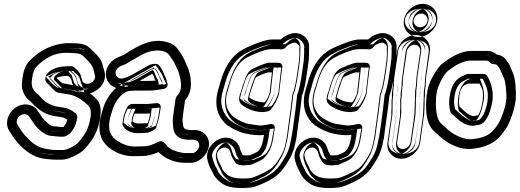

<svg xmlns="http://www.w3.org/2000/svg" viewBox="-20 -749 2685 992"><path d="M357 -309C356 -311 355 -315 354 -317L348 -339C346 -344 336 -354 332 -357C302 -357 282 -352 272 -347C279 -340 297 -322 302 -319C323 -316 323 -315 357 -309ZM445 -267C489 -278 536 -325 519 -382L510 -415C504 -438 489 -459 465 -481C460 -485 454 -491 447 -498C420 -525 392 -526 325 -526H323C251 -521 186 -490 133 -435C111 -413 101 -381 96 -345C95 -335 94 -325 93 -316C91 -279 109 -247 136 -226C146 -218 147 -215 152 -210C184 -177 221 -155 263 -149C284 -146 298 -144 306 -142C308 -142 315 -138 327 -130C324 -115 316 -102 308 -93H297L254 -97H252C250 -97 234 -103 211 -127C201 -137 196 -145 192 -151L176 -175C156 -209 104 -223 60 -193C22 -167 3 -114 27 -74C44 -47 61 -21 86 4C124 42 166 68 216 72L235 74C245 75 256 76 271 76H299C317 76 335 70 353 62C379 50 403 38 418 20C429 8 438 -4 446 -14C474 -51 491 -94 498 -145C503 -181 500 -212 482 -233C472 -245 460 -256 445 -267ZM244 -47 286 -43H288H308C318 -43 325 -49 332 -53C344 -60 348 -67 356 -78C370 -97 375 -116 379 -143C380 -151 376 -159 371 -163C338 -189 328 -190 277 -198C247 -203 217 -217 192 -245C185 -252 180 -259 171 -266C146 -286 140 -306 146 -345C150 -376 159 -395 167 -403C211 -449 261 -476 318 -476C358 -476 382 -473 389 -471C408 -465 416 -453 427 -443C448 -423 458 -406 461 -396L470 -362C473 -352 472 -347 467 -337C451 -309 410 -309 404 -335L397 -360C393 -375 376 -390 366 -399C356 -408 347 -407 339 -407C296 -407 260 -401 234 -378C227 -372 217 -363 216 -353L214 -342C213 -334 216 -326 221 -322C224 -319 234 -310 246 -297C259 -283 268 -271 287 -269C306 -267 307 -265 337 -261C378 -255 422 -220 441 -198C447 -190 452 -175 448 -145C439 -80 414 -47 382 -10C376 -3 331 26 306 26H278C265 26 255 26 249 25L229 22C192 17 159 4 125 -33L124 -34C103 -53 89 -74 76 -96L71 -104C66 -112 65 -120 68 -130C76 -160 117 -170 132 -145L148 -121C166 -91 208 -49 244 -47ZM380 -318C379 -319 379 -321 379 -323L372 -347L371 -349C364 -365 353 -371 349 -375L342 -382H332C299 -382 277 -378 261 -370L230 -355L254 -330C261 -322 275 -305 288 -297L293 -294H298C318 -292 318 -291 352 -285L395 -277ZM430 -247C444 -237 455 -227 463 -217C474 -204 478 -182 473 -149C466 -102 451 -62 426 -29C417 -18 410 -9 399 3C388 16 368 28 343 40C326 48 312 51 299 51H271C257 51 246 51 238 50L219 47H218C176 44 139 22 104 -14C81 -38 64 -61 48 -87C33 -112 44 -152 74 -172C108 -195 143 -182 155 -162L170 -138C176 -128 183 -121 193 -110C218 -83 233 -74 251 -72C269 -70 279 -69 294 -68H295H318L326 -76C334 -85 342 -96 347 -110C349 -115 350 -121 351 -126L354 -141L341 -150C328 -160 321 -164 312 -166C303 -168 288 -171 267 -174C240 -178 216 -188 193 -206C185 -212 177 -219 170 -227C168 -229 164 -236 152 -245C130 -262 116 -287 118 -314C119 -323 119 -332 120 -341C125 -375 135 -400 151 -417C201 -469 260 -496 325 -501C395 -501 411 -500 430 -481L448 -463C470 -442 482 -425 486 -409L495 -375C506 -336 474 -299 439 -291L387 -278ZM245 -72C225 -73 186 -107 169 -134L155 -156C144 -174 136 -177 123 -181C91 -191 54 -173 44 -137C40 -122 42 -105 50 -91L54 -83C67 -61 84 -38 107 -16C146 26 184 42 226 47L245 49C253 50 264 51 278 51H306C345 51 388 22 401 7C434 -31 463 -71 473 -141C478 -174 474 -198 460 -214C438 -239 392 -277 341 -285C313 -289 312 -292 290 -294C282 -295 279 -298 264 -314C252 -327 244 -336 239 -340L241 -349C242 -350 245 -354 250 -359C269 -376 298 -382 339 -382C349 -382 347 -383 349 -381C359 -371 372 -357 373 -353L379 -329C382 -315 392 -304 403 -298C431 -282 471 -292 489 -324C493 -331 496 -339 497 -348C498 -356 496 -364 494 -369L486 -402C481 -420 467 -440 444 -461C437 -468 423 -487 396 -495C382 -499 359 -501 318 -501C253 -501 196 -469 149 -420C135 -406 126 -383 121 -349C115 -305 124 -272 156 -247C163 -242 167 -237 174 -229C203 -197 238 -179 274 -174C326 -166 325 -168 354 -145C350 -119 347 -107 336 -93C327 -81 326 -78 319 -74C312 -70 308 -68 308 -68H288ZM401 -314 416 -272 342 -286C307 -293 311 -292 292 -294L278 -296L268 -302C252 -312 240 -328 232 -336L216 -353L243 -366C264 -376 294 -382 332 -382H358L371 -370C375 -366 387 -358 392 -345V-344L399 -320C399 -318 400 -316 401 -314ZM409 -252C422 -242 433 -233 441 -223C453 -209 458 -181 453 -147C446 -98 430 -57 405 -24C397 -13 389 -3 378 9C367 22 349 32 325 43C310 50 301 51 299 51H271C258 51 249 51 245 50L224 47H222C197 45 161 29 125 -8C102 -32 85 -55 69 -82C50 -113 69 -160 95 -177C103 -182 108 -184 110 -184C110 -184 117 -187 129 -173C131 -171 132 -170 134 -167L149 -143C154 -135 161 -127 171 -116C194 -92 206 -75 250 -72L293 -68H335L348 -81C352 -86 356 -91 359 -96C365 -105 369 -117 371 -128L373 -137L362 -145C348 -155 343 -161 323 -165C312 -168 297 -170 275 -173C259 -175 241 -182 221 -196C211 -203 201 -211 192 -221C190 -223 185 -230 173 -240C152 -256 136 -283 138 -315C139 -324 140 -333 141 -343C146 -378 156 -406 173 -423C223 -475 278 -497 327 -501C394 -501 392 -502 408 -486C415 -479 421 -474 426 -469C448 -448 461 -430 466 -411L475 -378C489 -329 442 -294 426 -290L374 -277ZM251 -72C237 -77 204 -107 190 -129L175 -153C166 -167 148 -180 117 -183C98 -185 81 -182 68 -177C42 -167 29 -151 24 -134C20 -121 21 -108 28 -96L33 -88C46 -66 62 -44 85 -22C123 19 166 40 219 47L238 49C250 51 262 51 278 51H306C369 51 413 13 423 1C444 -23 463 -47 476 -80C483 -98 490 -119 493 -143C498 -174 495 -194 482 -209C461 -233 416 -275 349 -285C326 -289 322 -290 301 -293C298 -296 293 -302 286 -309C274 -322 265 -331 260 -335C259 -336 259 -338 259 -340L261 -351C261 -354 265 -358 272 -364C288 -378 302 -381 332 -382C341 -373 350 -363 352 -356L359 -332C363 -317 377 -298 411 -292C429 -289 449 -291 464 -295C488 -302 502 -315 510 -329C517 -341 519 -354 515 -366L506 -400C502 -415 489 -433 466 -455C460 -461 448 -481 410 -493C386 -500 361 -501 318 -501C233 -501 173 -462 128 -415C118 -405 112 -393 107 -375C105 -367 102 -357 101 -347C95 -306 101 -278 134 -252C140 -247 145 -242 152 -234C180 -203 218 -181 266 -174C317 -166 304 -173 333 -150C334 -149 334 -147 334 -145C332 -129 329 -116 325 -106C322 -99 319 -94 314 -88C305 -76 303 -73 298 -70L296 -68H291Z M775 -77C790 -88 788 -94 789 -98C794 -112 801 -135 803 -149L810 -191C812 -202 807 -218 786 -216C760 -213 744 -212 742 -212H664C653 -212 641 -204 637 -195C626 -172 619 -154 617 -137L613 -113C612 -107 614 -102 617 -97C626 -78 646 -69 666 -64C673 -62 679 -61 686 -61L731 -62C745 -62 761 -69 775 -77ZM664 -121 667 -137C668 -142 670 -149 675 -162H734C739 -162 743 -162 756 -163L753 -149C752 -142 748 -124 744 -114L738 -112L693 -111C681 -111 666 -119 664 -121ZM1009 7C1007 23 988 42 975 42H940C928 42 909 39 885 31C870 26 856 18 845 7C835 -4 821 -28 798 -16C767 0 742 7 724 7L676 8C647 8 619 -1 591 -18C549 -45 538 -74 546 -126C548 -140 553 -153 556 -165C565 -201 580 -229 602 -252C627 -278 644 -281 684 -281H736C767 -281 783 -282 808 -287C817 -289 857 -287 843 -325C843 -326 842 -329 841 -333C838 -350 830 -356 824 -374C820 -387 812 -399 801 -412C797 -417 790 -419 784 -419C774 -419 757 -417 749 -412C732 -402 722 -398 694 -381C656 -358 654 -357 619 -345C597 -338 581 -351 578 -366C573 -389 594 -404 609 -410L622 -415C632 -418 638 -423 650 -430L676 -445C703 -462 723 -472 733 -476C780 -494 832 -493 853 -466C866 -449 883 -424 889 -407C893 -396 899 -388 903 -376C913 -342 929 -290 895 -254C891 -250 888 -243 887 -238L875 -153C871 -123 873 -113 875 -88C878 -50 909 -27 954 -27H980C998 -27 1012 -12 1009 7ZM783 -333C776 -347 776 -355 767 -368C751 -360 729 -347 702 -331H743C767 -331 768 -331 783 -333ZM1059 7C1066 -39 1033 -77 987 -77H962C953 -77 951 -79 940 -81C932 -83 927 -93 926 -100C924 -124 921 -123 925 -153L936 -230C957 -256 968 -286 966 -317C966 -323 965 -331 965 -339C965 -357 956 -382 952 -396C948 -408 941 -418 937 -430C928 -453 911 -480 894 -501C880 -518 861 -528 837 -533C769 -550 708 -520 654 -487L628 -471C618 -465 617 -464 611 -462L597 -456C577 -449 556 -435 543 -415C506 -360 538 -307 580 -295C545 -264 519 -220 507 -170C504 -156 498 -141 496 -126C486 -55 507 -8 560 26C594 47 630 58 669 58L717 57C742 57 769 50 798 37C801 40 804 42 808 45C833 70 885 92 932 92H967C1010 92 1053 50 1059 7ZM761 -98 764 -101C764 -102 765 -104 766 -107C771 -120 777 -142 779 -153L784 -191C760 -189 747 -187 742 -187H664C663 -187 660 -185 660 -184C649 -162 643 -145 641 -133L638 -110L639 -109L640 -107C643 -100 654 -93 673 -88H674C680 -86 679 -86 686 -86L731 -87C737 -87 749 -91 761 -98ZM648 -102 638 -111 642 -140C643 -148 646 -158 652 -172L658 -187H734C738 -187 740 -187 753 -188L785 -191L778 -145C776 -134 771 -117 767 -105L764 -95L754 -91C750 -89 746 -88 744 -88C285 23 742 -87 742 -87L693 -86C670 -87 656 -96 648 -102ZM1034 11C1039 -22 1014 -52 980 -52H954C918 -52 902 -68 900 -91C898 -117 896 -121 900 -149L912 -234C912 -235 913 -236 913 -236C959 -285 936 -352 927 -383C922 -400 914 -409 912 -416C904 -438 887 -464 872 -482C839 -523 774 -518 724 -499C711 -494 691 -484 663 -467L637 -451C625 -444 622 -441 615 -439H614L600 -433C582 -426 545 -403 554 -361C560 -333 590 -309 627 -321C663 -333 669 -337 706 -359C733 -375 743 -378 762 -390C764 -391 777 -394 783 -394C792 -383 797 -375 800 -366C808 -341 815 -338 817 -329C818 -323 819 -321 820 -317V-314C815 -313 811 -314 802 -312C780 -307 767 -306 736 -306H684C643 -306 614 -301 584 -270C559 -244 541 -211 531 -171C528 -160 523 -147 521 -130C513 -72 528 -29 578 3C610 23 641 33 676 33L724 32C750 32 777 23 810 6C813 8 819 16 828 25C842 39 858 49 877 55C903 63 924 67 940 67H975C1006 67 1030 38 1034 11ZM806 -344C802 -353 800 -364 788 -382L775 -400L755 -390C739 -381 716 -369 689 -353L610 -306H743C767 -306 772 -306 786 -308L822 -312ZM1034 4C1029 35 995 67 967 67H932C892 67 844 47 825 28V27L824 26C820 23 819 22 816 19L804 7L788 14C761 26 738 32 717 32L669 33C634 33 603 23 573 4C528 -25 512 -59 521 -122C523 -134 527 -149 531 -164C542 -210 565 -249 596 -277L630 -307L587 -319C582 -320 577 -323 573 -326C553 -339 541 -366 564 -401C574 -416 590 -428 605 -433L620 -439C627 -442 632 -444 641 -450L667 -465C721 -498 775 -523 832 -509C853 -504 864 -497 874 -485C890 -465 906 -440 913 -421C919 -405 926 -396 928 -389C933 -374 940 -350 940 -338C940 -329 941 -323 941 -316C942 -291 935 -267 917 -246L912 -240L900 -157C896 -126 899 -118 901 -98C902 -89 905 -80 910 -73C915 -66 922 -59 935 -56C942 -55 949 -52 962 -52H987C990 -52 992 -51 994 -51C1020 -47 1038 -25 1034 4ZM740 -93C747 -99 741 -93 745 -103C750 -117 757 -139 759 -151L764 -189C754 -188 752 -187 742 -187H680C670 -165 664 -149 662 -135L658 -111C658 -108 658 -106 659 -105L660 -104L661 -103C666 -92 672 -90 686 -86H687L727 -87C730 -88 734 -90 740 -93ZM627 -108 618 -115 622 -138C623 -145 625 -155 631 -168L639 -187H734L748 -188L805 -193L798 -147C797 -137 792 -120 788 -109L785 -100L772 -94C765 -91 759 -90 756 -89C753 -88 751 -88 748 -87L693 -86H691C650 -87 634 -102 627 -108ZM1054 9C1057 -9 1050 -27 1025 -41C1015 -47 999 -52 980 -52H954C945 -52 923 -57 920 -90C918 -116 916 -122 920 -151L932 -236C932 -238 935 -242 935 -242C972 -281 963 -326 954 -359C952 -367 950 -374 948 -380C943 -395 936 -404 933 -412C926 -432 909 -458 894 -476C891 -480 887 -484 883 -487C839 -523 759 -517 707 -497C690 -491 671 -479 642 -462L617 -447C604 -439 602 -438 599 -437L598 -436L582 -430C555 -419 527 -395 534 -363C536 -355 540 -347 548 -339C554 -333 562 -326 576 -322C596 -316 623 -317 642 -323C679 -335 690 -343 726 -364C747 -377 757 -381 770 -388C775 -381 778 -375 780 -369C783 -360 786 -353 789 -348C793 -341 796 -338 797 -331C798 -326 798 -323 799 -320C800 -316 801 -314 801 -312C798 -312 796 -311 791 -310C773 -306 766 -306 736 -306H684C636 -306 592 -296 562 -264C537 -238 521 -206 511 -168C508 -157 503 -143 501 -128C493 -73 505 -35 557 -1C590 20 629 33 675 33H676L725 32C754 32 779 24 802 15L806 19C820 33 839 45 863 53C891 62 914 67 940 67H975C1040 67 1052 23 1054 9ZM827 -340 840 -314 792 -309C780 -308 767 -306 743 -306H597L669 -348C696 -364 720 -377 736 -386L784 -412L809 -377C821 -360 822 -350 827 -340ZM1014 6C1009 39 976 64 966 67H932C908 67 866 52 847 33H846V32C843 29 840 27 837 24L811 -2L770 17C744 29 727 32 716 32L668 33C645 33 623 27 594 9C551 -19 531 -57 541 -124C543 -137 547 -153 551 -167C563 -214 588 -255 618 -282L643 -305L600 -318C590 -321 552 -357 585 -406C596 -422 612 -432 620 -435L622 -436L637 -442C645 -445 653 -449 662 -455L687 -470C744 -505 786 -519 819 -511L820 -510H821C833 -507 843 -504 853 -491C869 -471 886 -446 893 -425C898 -410 905 -401 908 -392C912 -377 920 -354 920 -339C920 -331 921 -323 921 -316C923 -288 913 -262 895 -240L892 -236L880 -155C876 -124 879 -121 881 -99C882 -92 878 -66 925 -57C925 -57 940 -52 962 -52H987C991 -51 1019 -31 1014 6Z M1403 -425H1368C1366 -425 1364 -424 1362 -424C1346 -420 1317 -408 1303 -402C1259 -385 1254 -363 1234 -306C1230 -294 1227 -282 1225 -276C1217 -255 1207 -228 1228 -209C1251 -189 1295 -170 1336 -170H1340L1361 -173C1368 -174 1375 -178 1379 -183C1397 -204 1411 -230 1420 -258C1421 -261 1422 -264 1422 -267C1429 -331 1435 -375 1438 -398L1439 -401C1440 -410 1436 -419 1428 -423C1424 -425 1408 -425 1403 -425ZM1267 -246C1270 -261 1276 -278 1282 -297C1291 -326 1297 -343 1303 -350C1319 -359 1344 -369 1364 -375H1385C1382 -351 1378 -315 1373 -269C1367 -250 1359 -235 1349 -221L1342 -220C1314 -221 1283 -233 1267 -246ZM1490 -256C1485 -211 1478 -154 1468 -86L1462 -41C1449 28 1445 37 1414 84C1401 104 1388 117 1376 125C1358 137 1294 170 1269 172C1189 178 1158 164 1137 137C1133 131 1131 129 1129 126C1128 124 1126 117 1124 113C1115 97 1109 84 1106 75L1102 61C1096 41 1112 22 1126 16C1147 7 1165 20 1169 33L1173 45C1176 60 1184 73 1195 90C1204 103 1229 107 1248 105C1261 104 1270 103 1270 103C1274 103 1279 102 1282 100C1299 92 1332 81 1346 66C1384 24 1389 -11 1399 -83C1400 -87 1404 -115 1371 -107C1346 -101 1328 -100 1317 -101C1279 -106 1255 -110 1248 -113C1212 -127 1189 -141 1178 -153C1146 -187 1139 -229 1158 -285C1161 -292 1163 -303 1167 -316C1185 -382 1212 -423 1242 -443C1274 -464 1349 -495 1378 -495H1424C1425 -495 1427 -495 1430 -494C1440 -492 1452 -498 1458 -507C1463 -514 1473 -521 1492 -527C1503 -530 1513 -530 1526 -512C1527 -511 1528 -509 1527 -504C1527 -502 1526 -500 1526 -499C1528 -476 1527 -450 1523 -421L1515 -366C1508 -315 1499 -280 1492 -264C1491 -261 1490 -258 1490 -256ZM1540 -254C1550 -279 1558 -316 1565 -366L1573 -421C1578 -452 1576 -479 1577 -507C1579 -557 1528 -588 1484 -575C1463 -569 1446 -560 1430 -545H1386C1361 -545 1330 -535 1291 -519C1266 -509 1244 -500 1218 -483C1170 -450 1138 -395 1118 -322C1115 -310 1112 -301 1110 -295C1087 -225 1096 -162 1139 -116C1157 -97 1185 -81 1224 -66C1242 -59 1302 -46 1344 -52C1337 -11 1335 7 1313 33C1302 40 1283 48 1271 53C1265 53 1242 55 1235 53C1226 38 1224 32 1222 26L1218 13C1208 -20 1166 -53 1112 -30C1077 -15 1038 31 1053 81L1057 95C1061 110 1069 122 1078 141C1088 164 1098 175 1119 193C1150 219 1200 226 1266 221C1286 220 1307 213 1334 201C1389 177 1423 155 1455 106C1488 56 1498 34 1512 -39L1518 -86C1528 -153 1535 -208 1540 -254ZM1403 -400H1368C1356 -397 1327 -385 1312 -379C1278 -366 1278 -358 1257 -298C1253 -288 1252 -277 1248 -267C1239 -242 1238 -233 1245 -227C1262 -212 1301 -195 1336 -195H1337L1357 -198C1357 -198 1360 -199 1360 -200C1376 -219 1388 -240 1396 -265C1397 -267 1397 -268 1398 -270C1405 -331 1410 -376 1413 -400ZM1251 -227 1240 -236 1242 -250C1245 -269 1252 -287 1258 -305C1267 -335 1273 -352 1284 -366L1287 -370L1291 -372C1309 -382 1336 -393 1358 -399L1361 -400H1414L1410 -372C1407 -348 1402 -312 1397 -266V-264L1396 -261C1389 -241 1381 -222 1369 -206L1363 -198L1343 -195H1341C1306 -196 1272 -210 1251 -227ZM1515 -253C1510 -207 1503 -150 1493 -82L1487 -36C1474 34 1466 50 1435 97C1421 119 1405 134 1390 145C1368 160 1308 193 1271 196C1189 202 1146 189 1118 153L1117 152L1116 151C1112 146 1112 144 1110 142L1109 140L1107 138C1104 132 1103 129 1102 126C1092 109 1086 95 1082 82L1078 68C1067 31 1094 2 1116 -7C1152 -22 1185 0 1193 26L1197 39L1198 40C1200 51 1204 59 1215 75C1218 77 1233 81 1246 80C1260 79 1265 78 1270 78H1271C1291 69 1322 56 1328 49C1360 13 1364 -11 1374 -82C1350 -77 1329 -74 1314 -76C1275 -81 1252 -85 1239 -90C1201 -105 1175 -119 1160 -136C1121 -178 1113 -231 1134 -293C1136 -300 1140 -309 1143 -322C1162 -392 1191 -439 1228 -464C1264 -488 1338 -520 1378 -520H1424C1428 -520 1426 -520 1434 -519C1434 -519 1436 -520 1437 -521C1446 -534 1462 -544 1485 -551C1492 -553 1501 -555 1511 -553C1526 -550 1537 -539 1546 -526C1549 -521 1553 -512 1552 -502C1552 -499 1551 -501 1551 -500C1553 -475 1551 -447 1547 -417L1539 -362C1532 -310 1524 -276 1515 -254ZM1515 -257C1510 -211 1504 -156 1494 -89L1487 -44C1473 29 1466 44 1434 93C1405 138 1378 154 1324 178C1298 189 1279 195 1264 196C1199 201 1157 194 1135 175C1115 158 1110 152 1101 131C1092 111 1084 98 1081 88L1077 74C1067 41 1095 5 1122 -7C1161 -24 1188 0 1194 20L1198 33C1200 39 1204 51 1214 67L1219 75L1228 77C1246 83 1267 78 1273 78H1277L1281 76C1293 71 1313 63 1327 54L1330 52L1332 49C1359 18 1362 -9 1369 -48L1374 -82L1341 -77C1306 -72 1245 -84 1233 -89C1195 -104 1171 -118 1157 -133C1121 -171 1113 -223 1134 -287C1136 -294 1139 -303 1142 -316C1161 -386 1191 -434 1232 -462C1255 -477 1275 -486 1300 -496C1339 -512 1367 -520 1386 -520H1440L1447 -527C1460 -539 1472 -545 1491 -551C1496 -552 1502 -553 1507 -553C1532 -552 1553 -533 1552 -508C1551 -479 1552 -453 1548 -425L1540 -370C1533 -321 1525 -284 1517 -263L1515 -260ZM1393 -400H1375C1364 -396 1342 -387 1329 -382C1303 -372 1299 -361 1278 -301C1274 -290 1272 -278 1269 -270C1261 -247 1258 -230 1267 -222C1282 -209 1314 -196 1333 -195L1340 -196C1355 -214 1367 -237 1375 -262C1376 -266 1378 -268 1378 -268C1385 -332 1390 -376 1393 -400ZM1230 -232 1220 -240 1222 -249C1225 -267 1231 -282 1237 -301C1246 -331 1251 -348 1262 -361L1266 -365L1271 -368C1291 -379 1318 -390 1344 -397L1354 -400H1434L1430 -373C1427 -349 1423 -313 1418 -267L1417 -266V-264C1410 -244 1402 -228 1391 -212L1382 -200L1347 -195H1340C1291 -196 1252 -214 1230 -232ZM1535 -255C1535 -255 1536 -257 1536 -258C1544 -277 1553 -313 1560 -364L1568 -419C1572 -449 1573 -476 1571 -500V-502C1572 -508 1571 -517 1568 -521C1565 -525 1562 -528 1559 -531C1552 -538 1543 -546 1523 -551C1501 -556 1480 -552 1471 -549C1446 -541 1429 -531 1419 -520H1378C1317 -520 1243 -483 1207 -459C1167 -432 1141 -388 1122 -320C1118 -307 1115 -297 1113 -290C1093 -231 1100 -183 1138 -142C1154 -125 1183 -109 1223 -93C1243 -85 1267 -82 1308 -77C1324 -75 1339 -75 1353 -77C1349 -47 1345 -25 1340 -6C1333 17 1324 35 1306 55C1301 60 1280 70 1259 79C1254 79 1249 79 1242 80H1236C1225 64 1221 54 1218 42L1214 29C1211 20 1206 12 1195 4C1178 -9 1135 -20 1099 -4C1067 9 1049 36 1058 65L1062 79C1065 90 1071 104 1081 121C1082 123 1083 128 1086 133L1087 135L1089 137C1091 139 1091 140 1095 146L1096 147C1124 183 1181 203 1275 196C1332 192 1389 155 1411 140C1428 128 1442 113 1456 92C1476 61 1487 45 1495 17C1499 3 1502 -14 1507 -38L1513 -84C1523 -152 1530 -209 1535 -255ZM1495 -256V-258L1496 -260C1505 -282 1513 -318 1520 -368L1528 -423C1532 -453 1531 -478 1532 -507C1533 -536 1511 -551 1505 -553C1491 -549 1480 -544 1468 -532L1455 -520H1386C1381 -520 1357 -515 1318 -499C1293 -489 1275 -482 1252 -467C1214 -441 1183 -389 1163 -318C1160 -305 1156 -296 1154 -290C1132 -223 1142 -167 1179 -128C1193 -113 1214 -101 1250 -87C1257 -84 1312 -74 1334 -77L1395 -85L1389 -50C1382 -10 1380 13 1354 44L1351 47L1347 50C1331 60 1311 68 1299 73L1289 77L1276 78C1274 78 1247 86 1213 75L1198 71L1192 62C1182 46 1180 36 1178 30L1174 17C1170 3 1156 -9 1149 -12H1147C1146 -12 1144 -12 1139 -10C1121 -3 1085 35 1098 77L1102 91C1105 103 1113 115 1122 135C1132 157 1138 163 1157 180C1175 195 1201 201 1260 197C1264 197 1281 192 1306 181C1357 158 1383 144 1413 98C1445 49 1453 31 1467 -42L1473 -87C1483 -154 1490 -210 1495 -256Z M1855 -425H1820C1818 -425 1816 -424 1814 -424C1798 -420 1769 -408 1755 -402C1711 -385 1706 -363 1686 -306C1682 -294 1679 -282 1677 -276C1669 -255 1659 -228 1680 -209C1703 -189 1747 -170 1788 -170H1792L1813 -173C1820 -174 1827 -178 1831 -183C1849 -204 1863 -230 1872 -258C1873 -261 1874 -264 1874 -267C1881 -331 1887 -375 1890 -398L1891 -401C1892 -410 1888 -419 1880 -423C1876 -425 1860 -425 1855 -425ZM1719 -246C1722 -261 1728 -278 1734 -297C1743 -326 1749 -343 1755 -350C1771 -359 1796 -369 1816 -375H1837C1834 -351 1830 -315 1825 -269C1819 -250 1811 -235 1801 -221L1794 -220C1766 -221 1735 -233 1719 -246ZM1942 -256C1937 -211 1930 -154 1920 -86L1914 -41C1901 28 1897 37 1866 84C1853 104 1840 117 1828 125C1810 137 1746 170 1721 172C1641 178 1610 164 1589 137C1585 131 1583 129 1581 126C1580 124 1578 117 1576 113C1567 97 1561 84 1558 75L1554 61C1548 41 1564 22 1578 16C1599 7 1617 20 1621 33L1625 45C1628 60 1636 73 1647 90C1656 103 1681 107 1700 105C1713 104 1722 103 1722 103C1726 103 1731 102 1734 100C1751 92 1784 81 1798 66C1836 24 1841 -11 1851 -83C1852 -87 1856 -115 1823 -107C1798 -101 1780 -100 1769 -101C1731 -106 1707 -110 1700 -113C1664 -127 1641 -141 1630 -153C1598 -187 1591 -229 1610 -285C1613 -292 1615 -303 1619 -316C1637 -382 1664 -423 1694 -443C1726 -464 1801 -495 1830 -495H1876C1877 -495 1879 -495 1882 -494C1892 -492 1904 -498 1910 -507C1915 -514 1925 -521 1944 -527C1955 -530 1965 -530 1978 -512C1979 -511 1980 -509 1979 -504C1979 -502 1978 -500 1978 -499C1980 -476 1979 -450 1975 -421L1967 -366C1960 -315 1951 -280 1944 -264C1943 -261 1942 -258 1942 -256ZM1992 -254C2002 -279 2010 -316 2017 -366L2025 -421C2030 -452 2028 -479 2029 -507C2031 -557 1980 -588 1936 -575C1915 -569 1898 -560 1882 -545H1838C1813 -545 1782 -535 1743 -519C1718 -509 1696 -500 1670 -483C1622 -450 1590 -395 1570 -322C1567 -310 1564 -301 1562 -295C1539 -225 1548 -162 1591 -116C1609 -97 1637 -81 1676 -66C1694 -59 1754 -46 1796 -52C1789 -11 1787 7 1765 33C1754 40 1735 48 1723 53C1717 53 1694 55 1687 53C1678 38 1676 32 1674 26L1670 13C1660 -20 1618 -53 1564 -30C1529 -15 1490 31 1505 81L1509 95C1513 110 1521 122 1530 141C1540 164 1550 175 1571 193C1602 219 1652 226 1718 221C1738 220 1759 213 1786 201C1841 177 1875 155 1907 106C1940 56 1950 34 1964 -39L1970 -86C1980 -153 1987 -208 1992 -254ZM1855 -400H1820C1808 -397 1779 -385 1764 -379C1730 -366 1730 -358 1709 -298C1705 -288 1704 -277 1700 -267C1691 -242 1690 -233 1697 -227C1714 -212 1753 -195 1788 -195H1789L1809 -198C1809 -198 1812 -199 1812 -200C1828 -219 1840 -240 1848 -265C1849 -267 1849 -268 1850 -270C1857 -331 1862 -376 1865 -400ZM1703 -227 1692 -236 1694 -250C1697 -269 1704 -287 1710 -305C1719 -335 1725 -352 1736 -366L1739 -370L1743 -372C1761 -382 1788 -393 1810 -399L1813 -400H1866L1862 -372C1859 -348 1854 -312 1849 -266V-264L1848 -261C1841 -241 1833 -222 1821 -206L1815 -198L1795 -195H1793C1758 -196 1724 -210 1703 -227ZM1967 -253C1962 -207 1955 -150 1945 -82L1939 -36C1926 34 1918 50 1887 97C1873 119 1857 134 1842 145C1820 160 1760 193 1723 196C1641 202 1598 189 1570 153L1569 152L1568 151C1564 146 1564 144 1562 142L1561 140L1559 138C1556 132 1555 129 1554 126C1544 109 1538 95 1534 82L1530 68C1519 31 1546 2 1568 -7C1604 -22 1637 0 1645 26L1649 39L1650 40C1652 51 1656 59 1667 75C1670 77 1685 81 1698 80C1712 79 1717 78 1722 78H1723C1743 69 1774 56 1780 49C1812 13 1816 -11 1826 -82C1802 -77 1781 -74 1766 -76C1727 -81 1704 -85 1691 -90C1653 -105 1627 -119 1612 -136C1573 -178 1565 -231 1586 -293C1588 -300 1592 -309 1595 -322C1614 -392 1643 -439 1680 -464C1716 -488 1790 -520 1830 -520H1876C1880 -520 1878 -520 1886 -519C1886 -519 1888 -520 1889 -521C1898 -534 1914 -544 1937 -551C1944 -553 1953 -555 1963 -553C1978 -550 1989 -539 1998 -526C2001 -521 2005 -512 2004 -502C2004 -499 2003 -501 2003 -500C2005 -475 2003 -447 1999 -417L1991 -362C1984 -310 1976 -276 1967 -254ZM1967 -257C1962 -211 1956 -156 1946 -89L1939 -44C1925 29 1918 44 1886 93C1857 138 1830 154 1776 178C1750 189 1731 195 1716 196C1651 201 1609 194 1587 175C1567 158 1562 152 1553 131C1544 111 1536 98 1533 88L1529 74C1519 41 1547 5 1574 -7C1613 -24 1640 0 1646 20L1650 33C1652 39 1656 51 1666 67L1671 75L1680 77C1698 83 1719 78 1725 78H1729L1733 76C1745 71 1765 63 1779 54L1782 52L1784 49C1811 18 1814 -9 1821 -48L1826 -82L1793 -77C1758 -72 1697 -84 1685 -89C1647 -104 1623 -118 1609 -133C1573 -171 1565 -223 1586 -287C1588 -294 1591 -303 1594 -316C1613 -386 1643 -434 1684 -462C1707 -477 1727 -486 1752 -496C1791 -512 1819 -520 1838 -520H1892L1899 -527C1912 -539 1924 -545 1943 -551C1948 -552 1954 -553 1959 -553C1984 -552 2005 -533 2004 -508C2003 -479 2004 -453 2000 -425L1992 -370C1985 -321 1977 -284 1969 -263L1967 -260ZM1845 -400H1827C1816 -396 1794 -387 1781 -382C1755 -372 1751 -361 1730 -301C1726 -290 1724 -278 1721 -270C1713 -247 1710 -230 1719 -222C1734 -209 1766 -196 1785 -195L1792 -196C1807 -214 1819 -237 1827 -262C1828 -266 1830 -268 1830 -268C1837 -332 1842 -376 1845 -400ZM1682 -232 1672 -240 1674 -249C1677 -267 1683 -282 1689 -301C1698 -331 1703 -348 1714 -361L1718 -365L1723 -368C1743 -379 1770 -390 1796 -397L1806 -400H1886L1882 -373C1879 -349 1875 -313 1870 -267L1869 -266V-264C1862 -244 1854 -228 1843 -212L1834 -200L1799 -195H1792C1743 -196 1704 -214 1682 -232ZM1987 -255C1987 -255 1988 -257 1988 -258C1996 -277 2005 -313 2012 -364L2020 -419C2024 -449 2025 -476 2023 -500V-502C2024 -508 2023 -517 2020 -521C2017 -525 2014 -528 2011 -531C2004 -538 1995 -546 1975 -551C1953 -556 1932 -552 1923 -549C1898 -541 1881 -531 1871 -520H1830C1769 -520 1695 -483 1659 -459C1619 -432 1593 -388 1574 -320C1570 -307 1567 -297 1565 -290C1545 -231 1552 -183 1590 -142C1606 -125 1635 -109 1675 -93C1695 -85 1719 -82 1760 -77C1776 -75 1791 -75 1805 -77C1801 -47 1797 -25 1792 -6C1785 17 1776 35 1758 55C1753 60 1732 70 1711 79C1706 79 1701 79 1694 80H1688C1677 64 1673 54 1670 42L1666 29C1663 20 1658 12 1647 4C1630 -9 1587 -20 1551 -4C1519 9 1501 36 1510 65L1514 79C1517 90 1523 104 1533 121C1534 123 1535 128 1538 133L1539 135L1541 137C1543 139 1543 140 1547 146L1548 147C1576 183 1633 203 1727 196C1784 192 1841 155 1863 140C1880 128 1894 113 1908 92C1928 61 1939 45 1947 17C1951 3 1954 -14 1959 -38L1965 -84C1975 -152 1982 -209 1987 -255ZM1947 -256V-258L1948 -260C1957 -282 1965 -318 1972 -368L1980 -423C1984 -453 1983 -478 1984 -507C1985 -536 1963 -551 1957 -553C1943 -549 1932 -544 1920 -532L1907 -520H1838C1833 -520 1809 -515 1770 -499C1745 -489 1727 -482 1704 -467C1666 -441 1635 -389 1615 -318C1612 -305 1608 -296 1606 -290C1584 -223 1594 -167 1631 -128C1645 -113 1666 -101 1702 -87C1709 -84 1764 -74 1786 -77L1847 -85L1841 -50C1834 -10 1832 13 1806 44L1803 47L1799 50C1783 60 1763 68 1751 73L1741 77L1728 78C1726 78 1699 86 1665 75L1650 71L1644 62C1634 46 1632 36 1630 30L1626 17C1622 3 1608 -9 1601 -12H1599C1598 -12 1596 -12 1591 -10C1573 -3 1537 35 1550 77L1554 91C1557 103 1565 115 1574 135C1584 157 1590 163 1609 180C1627 195 1653 201 1712 197C1716 197 1733 192 1758 181C1809 158 1835 144 1865 98C1897 49 1905 31 1919 -42L1925 -87C1935 -154 1942 -210 1947 -256Z M2128 -568C2082 -568 2039 -529 2032 -483L2014 -359C2011 -339 2010 -322 2010 -305L2008 -291C2006 -275 2004 -264 2005 -254V-245C2003 -236 2003 -226 2003 -213C2004 -185 2001 -181 2002 -151L1982 -13C1975 33 2008 71 2054 71C2100 71 2144 33 2151 -13L2170 -149C2170 -150 2171 -150 2171 -151L2173 -187L2174 -244L2175 -245V-248L2176 -282L2179 -305V-307L2181 -343C2181 -349 2182 -354 2183 -359L2201 -483C2208 -529 2174 -568 2128 -568ZM2061 21C2042 21 2029 5 2032 -13L2052 -153C2054 -168 2053 -184 2053 -189C2054 -198 2052 -233 2054 -242C2058 -264 2054 -263 2058 -291L2060 -307C2060 -308 2061 -310 2061 -311C2061 -324 2061 -340 2064 -359L2082 -483C2085 -501 2102 -518 2121 -518C2140 -518 2154 -501 2151 -483L2133 -359C2132 -352 2131 -345 2131 -339L2129 -304L2125 -281V-278L2124 -244V-242V-239L2122 -181L2120 -148L2101 -13C2098 5 2080 21 2061 21ZM2157 -679C2176 -679 2192 -661 2189 -642C2186 -622 2170 -608 2150 -608C2131 -608 2114 -626 2117 -645C2120 -665 2137 -679 2157 -679ZM2067 -645C2074 -691 2117 -729 2164 -729C2211 -729 2246 -689 2239 -642C2232 -596 2188 -558 2142 -558C2095 -558 2060 -598 2067 -645ZM2128 -543C2096 -543 2061 -512 2056 -479L2038 -355C2035 -336 2035 -321 2035 -305V-303L2033 -287C2031 -272 2030 -263 2030 -256C2030 -249 2030 -244 2029 -239C2028 -233 2028 -227 2028 -214C2029 -183 2026 -179 2027 -151V-149L2007 -9C2003 20 2021 42 2047 46H2054C2087 46 2121 16 2126 -17L2146 -153L2148 -188L2149 -246V-247C2149 -248 2150 -248 2150 -249L2151 -285L2154 -309L2157 -345C2157 -351 2157 -357 2158 -363L2176 -487C2180 -516 2162 -539 2136 -543ZM2061 46C2027 46 2002 16 2007 -17L2027 -157C2029 -168 2027 -180 2028 -192C2029 -198 2027 -230 2030 -246C2033 -262 2028 -262 2033 -295L2035 -311C2035 -326 2036 -343 2039 -363L2057 -487C2061 -518 2089 -543 2121 -543C2156 -543 2180 -511 2175 -479L2157 -355C2156 -349 2156 -343 2156 -337L2154 -301L2150 -277L2149 -241V-240V-239V-238L2147 -180L2145 -145L2126 -9C2121 22 2093 46 2061 46ZM2157 -704C2192 -704 2218 -672 2213 -638C2208 -606 2182 -583 2150 -583C2116 -583 2087 -614 2092 -649C2097 -682 2125 -704 2157 -704ZM2092 -641C2088 -612 2107 -587 2135 -583H2142C2175 -583 2209 -612 2214 -646C2218 -676 2198 -700 2171 -704H2164C2130 -704 2097 -675 2092 -641ZM2128 -543C2122 -542 2082 -521 2076 -481L2059 -357C2056 -337 2055 -321 2055 -305V-304L2053 -289C2051 -273 2049 -263 2050 -255C2050 -249 2050 -246 2049 -242C2047 -235 2048 -227 2048 -214C2049 -184 2046 -180 2047 -151V-150L2027 -11C2021 28 2052 46 2054 46C2057 46 2100 28 2106 -15L2126 -151V-152L2128 -187L2129 -245V-247L2130 -248L2131 -284L2134 -307V-308L2136 -344C2136 -350 2137 -355 2138 -361L2156 -485C2161 -521 2133 -542 2128 -543ZM2061 46C1993 46 1984 4 1987 -15L2007 -155C2009 -168 2007 -182 2008 -191C2009 -199 2007 -231 2010 -244C2014 -262 2009 -262 2013 -293L2015 -309V-311C2014 -325 2016 -341 2019 -361L2037 -485C2040 -505 2057 -543 2121 -543C2191 -543 2198 -499 2195 -481L2178 -357C2177 -351 2176 -344 2176 -338L2174 -303L2170 -279V-278L2169 -242V-240V-239L2167 -181L2165 -147L2146 -11C2143 10 2123 46 2061 46ZM2157 -704C2096 -704 2075 -669 2072 -647C2069 -626 2081 -583 2150 -583C2212 -583 2230 -618 2233 -640C2236 -660 2227 -704 2157 -704ZM2112 -643C2105 -597 2142 -583 2142 -583C2145 -583 2188 -600 2194 -644C2200 -685 2166 -704 2164 -704C2161 -704 2118 -687 2112 -643Z M2479 -367H2400C2396 -367 2392 -366 2389 -365L2376 -359C2328 -340 2306 -297 2301 -231C2300 -212 2301 -195 2306 -175C2309 -162 2316 -160 2322 -154L2342 -136C2364 -116 2385 -105 2406 -101C2422 -98 2428 -99 2442 -102C2455 -104 2469 -105 2483 -121C2503 -145 2515 -178 2523 -220C2531 -265 2521 -306 2509 -333C2505 -343 2497 -367 2479 -367ZM2458 -317C2462 -308 2466 -302 2470 -292C2484 -261 2469 -179 2450 -153C2446 -152 2428 -149 2425 -149C2413 -152 2400 -156 2378 -176L2359 -194C2357 -196 2356 -196 2354 -198C2351 -212 2350 -225 2351 -232C2351 -233 2352 -233 2352 -234C2353 -262 2358 -280 2362 -287C2375 -310 2377 -308 2398 -317ZM2528 -418C2542 -418 2549 -414 2555 -404L2562 -394C2566 -386 2569 -379 2572 -372C2583 -345 2588 -346 2593 -302C2599 -252 2599 -222 2579 -165C2569 -136 2559 -116 2553 -107C2522 -62 2498 -38 2420 -30C2391 -27 2358 -37 2321 -59C2297 -74 2283 -90 2260 -110C2239 -128 2227 -174 2234 -256C2239 -306 2275 -368 2296 -384C2343 -420 2381 -436 2410 -436H2490C2500 -436 2506 -433 2512 -426C2516 -421 2523 -418 2528 -418ZM2547 -467C2534 -479 2517 -486 2497 -486H2417C2370 -486 2320 -463 2268 -422C2247 -406 2232 -382 2213 -348C2198 -322 2188 -289 2184 -254C2176 -168 2185 -105 2223 -71C2248 -49 2264 -32 2290 -15C2333 11 2375 24 2418 20C2480 14 2529 -6 2562 -43C2574 -56 2584 -70 2594 -84C2615 -115 2642 -192 2645 -240C2647 -280 2643 -345 2630 -372C2621 -391 2617 -408 2606 -425L2599 -434C2588 -452 2571 -464 2547 -467ZM2477 -342C2480 -338 2483 -331 2486 -323C2496 -300 2506 -263 2499 -225C2492 -185 2480 -156 2464 -137C2457 -129 2454 -129 2437 -126C2422 -123 2422 -123 2410 -125C2395 -128 2378 -137 2358 -155L2338 -173C2334 -177 2331 -179 2331 -179C2331 -179 2330 -180 2330 -181C2326 -199 2325 -212 2326 -229C2330 -291 2349 -321 2385 -336L2399 -342H2400ZM2474 -342 2481 -328C2486 -318 2488 -311 2492 -302C2512 -257 2494 -173 2470 -139L2465 -132L2457 -129C2449 -127 2436 -124 2426 -124H2422L2419 -125C2406 -128 2387 -135 2362 -157L2342 -175L2337 -180L2331 -185L2330 -192C2326 -209 2325 -221 2327 -236C2329 -266 2333 -286 2341 -300C2355 -325 2371 -332 2388 -340L2393 -342ZM2530 -443C2524 -449 2522 -452 2516 -455C2508 -459 2498 -461 2490 -461H2410C2372 -461 2329 -442 2280 -404C2250 -381 2215 -317 2209 -259C2201 -176 2211 -119 2243 -91C2265 -72 2281 -55 2308 -37C2348 -13 2385 -1 2422 -5C2506 -14 2541 -45 2574 -93C2583 -106 2591 -127 2602 -157C2623 -217 2623 -254 2617 -305C2612 -350 2604 -359 2595 -381C2592 -389 2589 -397 2584 -406L2583 -407L2577 -417C2572 -425 2569 -429 2562 -434C2552 -441 2538 -443 2530 -443ZM2544 -442C2562 -439 2570 -433 2578 -421L2585 -411C2594 -398 2597 -383 2607 -361C2616 -343 2622 -279 2620 -242C2618 -201 2590 -123 2573 -98C2564 -85 2554 -72 2543 -60C2516 -29 2473 -11 2415 -5C2379 -1 2343 -13 2303 -37C2279 -53 2266 -67 2240 -90C2212 -114 2200 -166 2208 -251C2211 -283 2222 -313 2235 -336C2254 -370 2268 -390 2284 -402C2334 -441 2379 -461 2417 -461H2497C2511 -461 2522 -456 2530 -449L2536 -444ZM2459 -342H2410L2403 -339C2375 -328 2351 -295 2346 -230C2345 -212 2345 -197 2350 -178C2351 -175 2352 -174 2352 -174C2352 -174 2355 -172 2360 -168L2380 -150C2400 -132 2417 -125 2420 -124C2421 -124 2425 -125 2428 -126C2434 -127 2438 -127 2439 -127C2440 -127 2441 -129 2443 -131C2460 -151 2470 -182 2478 -223C2486 -264 2476 -303 2465 -327C2463 -332 2462 -337 2459 -342ZM2492 -342H2383L2371 -337C2355 -330 2332 -318 2319 -295C2312 -283 2309 -265 2307 -235V-234C2306 -224 2306 -211 2309 -195L2310 -190L2315 -185L2320 -180L2340 -162C2365 -140 2390 -131 2405 -127L2415 -124H2427C2449 -124 2455 -127 2470 -131L2485 -135L2491 -144C2515 -178 2531 -257 2513 -298C2509 -307 2507 -314 2502 -324ZM2548 -441C2536 -452 2514 -461 2490 -461H2410C2353 -461 2307 -436 2259 -399C2228 -375 2195 -313 2189 -258C2181 -175 2190 -125 2222 -97C2244 -78 2258 -61 2287 -42C2327 -17 2374 1 2428 -5C2527 -16 2564 -52 2595 -98C2603 -110 2613 -130 2623 -160C2644 -219 2643 -254 2637 -304C2632 -348 2626 -353 2616 -377C2613 -385 2610 -392 2605 -401L2604 -402L2598 -412C2591 -423 2576 -436 2548 -441ZM2536 -443C2540 -442 2548 -441 2557 -426L2563 -416C2572 -402 2577 -386 2587 -366C2597 -346 2602 -279 2600 -241C2597 -197 2569 -119 2551 -93C2542 -80 2532 -66 2521 -54C2494 -23 2457 -10 2409 -5C2389 -3 2362 -8 2323 -32C2301 -46 2287 -61 2261 -84C2233 -108 2221 -167 2229 -252C2232 -285 2243 -316 2256 -340C2275 -374 2291 -397 2305 -408C2356 -448 2397 -461 2417 -461H2497C2497 -461 2502 -460 2508 -454L2518 -446Z"/></svg>

Font: AppleStorm
Style: XbdFaxIta
Weight: 800
Foundry: Cannot Into Space Fonts
Version: Version 1.01